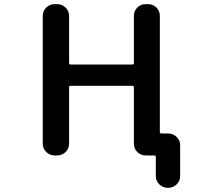

<svg xmlns="http://www.w3.org/2000/svg" viewBox="-20 -774 1040 932"><path d="M793.9 137.7Q770.5 137.7 753.4 121.1Q736.3 104.5 736.3 80.1V-11.7Q736.3 -19.5 729.5 -19.5H687.5Q663.1 -19.5 646.5 -36.1Q629.9 -52.7 629.9 -77.1V-350.6Q629.9 -357.4 622.1 -357.4H322.3Q315.4 -357.4 315.4 -350.6V-77.1Q315.4 -52.7 298.3 -36.1Q281.2 -19.5 257.8 -19.5H245.1Q221.7 -19.5 204.6 -36.1Q187.5 -52.7 187.5 -77.1V-696.3Q187.5 -720.7 204.6 -737.3Q221.7 -753.9 245.1 -753.9H257.8Q281.2 -753.9 298.3 -737.3Q315.4 -720.7 315.4 -696.3V-468.8Q315.4 -460.9 322.3 -460.9H622.1Q629.9 -460.9 629.9 -468.8V-696.3Q629.9 -720.7 646.5 -737.3Q663.1 -753.9 687.5 -753.9H698.2Q722.7 -753.9 739.3 -737.3Q755.9 -720.7 755.9 -696.3V-133.8Q755.9 -126 763.7 -126H796.9Q820.3 -126 837.4 -109.4Q854.5 -92.8 854.5 -68.4V80.1Q854.5 104.5 837.4 121.1Q820.3 137.7 796.9 137.7Z"/></svg>

Font: Rounded Mgen+ 2m medium
Style: Regular
Weight: 500
Designer: [Source Han Sans]
Ryoko NISHIZUKA  (kana & ideographs); Paul D. Hunt (Latin, Greek & Cyrillic); Wenlong ZHANG  (bopomofo
Version: Version 1.059.20150602